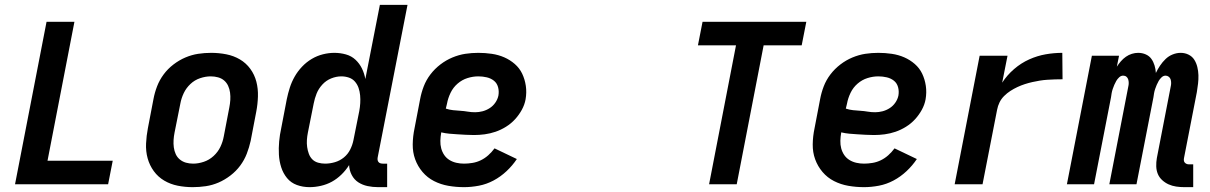

<svg xmlns="http://www.w3.org/2000/svg" viewBox="-20 -760 4990 792"><path d="M42 0 172 -670H287L176 -97H445L426 0Z M775 12Q743 12 713 6Q683 0 657.5 -15Q632 -30 614.5 -54Q597 -78 589 -107Q581 -136 582.5 -168Q584 -200 590 -231L613 -351Q618 -378 628 -404Q638 -430 655 -453Q672 -476 695.5 -494Q719 -512 745 -523Q771 -534 797.5 -538Q824 -542 851 -542Q883 -542 913.5 -536Q944 -530 969.5 -515Q995 -500 1012.5 -476Q1030 -452 1037.5 -423Q1045 -394 1044 -362Q1043 -330 1037 -299L1014 -179Q1008 -152 998 -126Q988 -100 971 -77Q954 -54 930.5 -36Q907 -18 881.5 -7Q856 4 829 8Q802 12 775 12ZM777 -85Q798 -85 820.5 -92.5Q843 -100 861 -116.5Q879 -133 889 -154Q899 -175 903 -197L926 -317Q929 -332 930 -347.5Q931 -363 929 -378Q927 -393 921 -406Q915 -419 904.5 -428Q894 -437 879.5 -441Q865 -445 849 -445Q828 -445 805.5 -437.5Q783 -430 765.5 -413.5Q748 -397 738 -376Q728 -355 724 -333L700 -213Q697 -198 696 -182.5Q695 -167 697 -152Q699 -137 705 -124Q711 -111 722 -102Q733 -93 747 -89Q761 -85 777 -85Z M1257 12Q1229 12 1204.5 3Q1180 -6 1164 -25.5Q1148 -45 1140 -70Q1132 -95 1130.5 -122Q1129 -149 1131.5 -176.5Q1134 -204 1140 -231L1163 -351Q1168 -375 1175.5 -398.5Q1183 -422 1195.5 -444Q1208 -466 1226 -485Q1244 -504 1266 -517Q1288 -530 1312 -536Q1336 -542 1359 -542Q1384 -542 1407 -535.5Q1430 -529 1446.5 -513.5Q1463 -498 1473 -477.5Q1483 -457 1487 -434L1547 -740H1661L1538 -111Q1537 -106 1537.5 -101Q1538 -96 1541 -92Q1544 -88 1549 -86.5Q1554 -85 1559 -85H1577V12H1540Q1517 12 1496 7.5Q1475 3 1458 -8Q1441 -19 1431 -38Q1421 -57 1420 -79Q1407 -58 1388.5 -40Q1370 -22 1349 -10.5Q1328 1 1304 6.5Q1280 12 1257 12ZM1321 -85Q1341 -85 1361.5 -91Q1382 -97 1398.5 -110.5Q1415 -124 1424.5 -143Q1434 -162 1438 -182L1462 -302Q1465 -318 1466 -334.5Q1467 -351 1465.5 -367Q1464 -383 1459 -397.5Q1454 -412 1444 -423.5Q1434 -435 1419 -440Q1404 -445 1388 -445Q1367 -445 1346 -436.5Q1325 -428 1309.5 -411Q1294 -394 1286 -374Q1278 -354 1274 -333L1250 -213Q1247 -198 1246 -183Q1245 -168 1247 -153.5Q1249 -139 1254 -125.5Q1259 -112 1268.5 -102.5Q1278 -93 1292 -89Q1306 -85 1321 -85Z M1894 12Q1861 12 1829.5 6.5Q1798 1 1770.5 -13Q1743 -27 1723 -50.5Q1703 -74 1692.5 -103Q1682 -132 1682.5 -165Q1683 -198 1690 -231L1713 -351Q1718 -378 1728 -404Q1738 -430 1755.5 -453Q1773 -476 1796.5 -494Q1820 -512 1846.5 -523Q1873 -534 1899.5 -538Q1926 -542 1953 -542Q1981 -542 2008.5 -538Q2036 -534 2060 -523.5Q2084 -513 2103.5 -496Q2123 -479 2134 -456Q2145 -433 2149 -406Q2153 -379 2148 -350Q2144 -328 2132.5 -307Q2121 -286 2104.5 -268Q2088 -250 2067 -237Q2046 -224 2024 -216.5Q2002 -209 1979.5 -206Q1957 -203 1935 -203Q1918 -203 1901.5 -204Q1885 -205 1867.5 -206Q1850 -207 1833.5 -208.5Q1817 -210 1800 -214V-213Q1797 -196 1796.5 -179.5Q1796 -163 1800 -148Q1804 -133 1812.5 -120.5Q1821 -108 1834 -100Q1847 -92 1862.5 -88.5Q1878 -85 1894 -85Q1911 -85 1929 -88Q1947 -91 1963.5 -99Q1980 -107 1994 -119.5Q2008 -132 2020 -148L2112 -104Q2094 -77 2069.5 -54Q2045 -31 2016 -15.5Q1987 0 1955.5 6Q1924 12 1894 12ZM1940 -297Q1955 -297 1970.5 -301Q1986 -305 2000 -314Q2014 -323 2023.5 -337Q2033 -351 2036 -366Q2039 -384 2034.5 -400.5Q2030 -417 2017.5 -427Q2005 -437 1988 -441Q1971 -445 1953 -445Q1931 -445 1908.5 -438Q1886 -431 1867.5 -415Q1849 -399 1838.5 -377Q1828 -355 1824 -333L1819 -312Q1834 -307 1849 -305.5Q1864 -304 1879.5 -303Q1895 -302 1909.5 -299.5Q1924 -297 1940 -297Z M2905 0 3016 -573H2859L2878 -670H3306L3287 -573H3130L3019 0Z M3544 12Q3511 12 3479.5 6.5Q3448 1 3420.5 -13Q3393 -27 3373 -50.5Q3353 -74 3342.5 -103Q3332 -132 3332.5 -165Q3333 -198 3340 -231L3363 -351Q3368 -378 3378 -404Q3388 -430 3405.5 -453Q3423 -476 3446.5 -494Q3470 -512 3496.5 -523Q3523 -534 3549.5 -538Q3576 -542 3603 -542Q3631 -542 3658.5 -538Q3686 -534 3710 -523.5Q3734 -513 3753.5 -496Q3773 -479 3784 -456Q3795 -433 3799 -406Q3803 -379 3798 -350Q3794 -328 3782.5 -307Q3771 -286 3754.5 -268Q3738 -250 3717 -237Q3696 -224 3674 -216.5Q3652 -209 3629.5 -206Q3607 -203 3585 -203Q3568 -203 3551.5 -204Q3535 -205 3517.5 -206Q3500 -207 3483.5 -208.5Q3467 -210 3450 -214V-213Q3447 -196 3446.5 -179.5Q3446 -163 3450 -148Q3454 -133 3462.5 -120.5Q3471 -108 3484 -100Q3497 -92 3512.5 -88.5Q3528 -85 3544 -85Q3561 -85 3579 -88Q3597 -91 3613.5 -99Q3630 -107 3644 -119.5Q3658 -132 3670 -148L3762 -104Q3744 -77 3719.5 -54Q3695 -31 3666 -15.5Q3637 0 3605.5 6Q3574 12 3544 12ZM3590 -297Q3605 -297 3620.5 -301Q3636 -305 3650 -314Q3664 -323 3673.5 -337Q3683 -351 3686 -366Q3689 -384 3684.5 -400.5Q3680 -417 3667.5 -427Q3655 -437 3638 -441Q3621 -445 3603 -445Q3581 -445 3558.5 -438Q3536 -431 3517.5 -415Q3499 -399 3488.5 -377Q3478 -355 3474 -333L3469 -312Q3484 -307 3499 -305.5Q3514 -304 3529.5 -303Q3545 -302 3559.5 -299.5Q3574 -297 3590 -297Z M3918 0 4021 -530H4136L4114 -419Q4134 -450 4163 -475Q4192 -500 4225.5 -515Q4259 -530 4293.5 -536Q4328 -542 4362 -542L4363 -433Q4347 -433 4332 -432.5Q4317 -432 4301 -431Q4285 -430 4269.5 -427.5Q4254 -425 4238.5 -421.5Q4223 -418 4207.5 -413Q4192 -408 4177 -401Q4162 -394 4148 -385Q4134 -376 4122 -364Q4110 -352 4103 -337.5Q4096 -323 4093 -307L4033 0Z M4866 12Q4848 12 4831.5 9.5Q4815 7 4800.5 0.5Q4786 -6 4774 -17Q4762 -28 4756 -42.5Q4750 -57 4749.5 -74Q4749 -91 4752 -108L4809 -402Q4811 -410 4811 -417.5Q4811 -425 4809 -432Q4807 -439 4801 -443.5Q4795 -448 4788 -448Q4779 -448 4771.5 -441Q4764 -434 4759.5 -426Q4755 -418 4751.5 -410Q4748 -402 4745 -393Q4742 -384 4740.5 -375.5Q4739 -367 4738 -359L4668 0H4556L4634 -402Q4636 -410 4636 -417.5Q4636 -425 4634 -432Q4632 -439 4626.5 -443.5Q4621 -448 4613 -448Q4604 -448 4596.5 -441Q4589 -434 4584.5 -426Q4580 -418 4576.5 -410Q4573 -402 4570 -393Q4567 -384 4565.5 -375.5Q4564 -367 4563 -359L4493 0H4381L4484 -530H4596L4587 -485Q4594 -496 4603.5 -507Q4613 -518 4624.5 -526Q4636 -534 4649 -538Q4662 -542 4675 -542Q4692 -542 4706.5 -535.5Q4721 -529 4729.5 -517Q4738 -505 4742.5 -490Q4747 -475 4748 -459Q4755 -474 4765 -489Q4775 -504 4788 -516.5Q4801 -529 4817.5 -535.5Q4834 -542 4850 -542Q4868 -542 4883 -534.5Q4898 -527 4906.5 -513.5Q4915 -500 4919 -483.5Q4923 -467 4923.5 -450Q4924 -433 4922 -415.5Q4920 -398 4917 -380L4864 -108Q4863 -103 4863.5 -98Q4864 -93 4867 -89.5Q4870 -86 4874.5 -84Q4879 -82 4885 -82H4902V12Z"/></svg>

Font: Lode Term
Style: Bold Italic
Weight: 700
Italic angle: -11°
Monospace: yes
Designer: Belleve Invis
Foundry: Belleve Invis
Version: Version 29.2.0